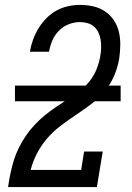

<svg xmlns="http://www.w3.org/2000/svg" viewBox="-20 -763 540 783"><path d="M13 0V-1Q17 -28 22.5 -55Q28 -82 36 -108Q44 -134 56.5 -159.5Q69 -185 85 -208.5Q101 -232 120.5 -253Q140 -274 162.5 -292.5Q185 -311 209 -327Q233 -343 257 -358.5Q281 -374 304 -391.5Q327 -409 345 -431.5Q363 -454 373.5 -480Q384 -506 389 -534Q389 -534 389 -534.5Q389 -535 389 -535Q392 -551 392.5 -567.5Q393 -584 390.5 -600Q388 -616 381.5 -630Q375 -644 364 -654Q353 -664 337.5 -668.5Q322 -673 306 -673Q283 -673 260 -664Q237 -655 220 -637.5Q203 -620 193.5 -598Q184 -576 180 -552H102Q106 -577 114.5 -600.5Q123 -624 136.5 -646.5Q150 -669 168.5 -688Q187 -707 209.5 -719.5Q232 -732 257 -737.5Q282 -743 306 -743Q334 -743 360.5 -737Q387 -731 408.5 -716.5Q430 -702 444.5 -680Q459 -658 465 -632.5Q471 -607 470.5 -579Q470 -551 466 -523Q460 -488 445.5 -454Q431 -420 407 -391Q383 -362 352.5 -339Q322 -316 290.5 -295Q259 -274 228.5 -251Q198 -228 173.5 -200Q149 -172 131.5 -138.5Q114 -105 105 -70H311L323 -145H399L375 0ZM41 -350V-414H472V-350Z"/></svg>

Font: Iosevka Slab
Style: Italic
Weight: 400
Italic angle: -9°
Monospace: yes
Designer: Belleve Invis
Foundry: Belleve Invis
Version: Version 11.1.0; ttfautohint (v1.8.3)